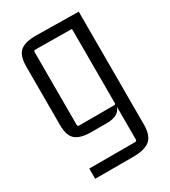

<svg xmlns="http://www.w3.org/2000/svg" viewBox="-171 -579 763 861"><g transform="rotate(-30 210.0 -148.5)"><path d="M310 -55V-447L319 -438L121 -440Q113 -440 113 -432V-55Q113 -47 121 -47H302Q310 -47 310 -55ZM302 143Q310 143 310 134V-47L317 -81Q317 -35 298 -14.5Q279 6 233 6H154Q99 6 73.5 -15Q48 -36 48 -91V-394Q48 -451 74 -472.5Q100 -494 158 -493L375 -490V94Q375 151 348 173.5Q321 196 261 196H64V143Z"/></g></svg>

Font: Gemunu Libre ExtraLight Light
Style: Regular
Weight: 300
Version: Version 1.100